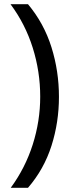

<svg xmlns="http://www.w3.org/2000/svg" viewBox="-20 -734 340 912"><path d="M260 -274Q260 -153 224.5 -41.5Q189 70 113 158H31Q100 64 135.5 -47.5Q171 -159 171 -275Q171 -394 135.5 -507Q100 -620 30 -714H113Q189 -623 224.5 -509.5Q260 -396 260 -274Z"/></svg>

Font: Noto Sans Adlam Unjoined
Style: Regular
Weight: 400
Designer: Mark Jamra, Neil Patel
Foundry: JamraPatel LLC
Version: Version 3.001